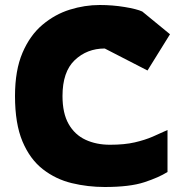

<svg xmlns="http://www.w3.org/2000/svg" viewBox="-20 -738 734 768"><path d="M399 10Q331 10 267 -5.5Q203 -21 151.5 -61Q100 -101 70 -172Q40 -243 40 -354Q40 -457 70 -527Q100 -597 150 -639Q200 -681 259.5 -699.5Q319 -718 379 -718Q430 -718 478.5 -710Q527 -702 549 -692L660 -601L570 -456L399 -544Q328 -544 279 -497.5Q230 -451 230 -354Q230 -285 254.5 -242Q279 -199 322 -179Q365 -159 420 -159Q478 -159 519 -168.5Q560 -178 591 -191.5Q622 -205 650 -218V-50Q615 -28 557 -9Q499 10 399 10Z"/></svg>

Font: Rowdies
Style: Regular
Weight: 400
Designer: Jaikishan Patel
Version: Version 1.000; ttfautohint (v1.8.3)